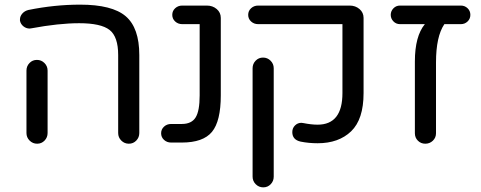

<svg xmlns="http://www.w3.org/2000/svg" viewBox="-20 -614 2072 827"><path d="M185 -310V-41Q185 -22 172 -8.5Q159 5 140 5Q121 5 107.5 -8.5Q94 -22 94 -41V-310Q94 -329 107 -342.5Q120 -356 139 -356Q158 -356 171.5 -342.5Q185 -329 185 -310ZM115 -492Q113 -492 111 -491.5Q109 -491 108 -491Q93 -491 81 -500.5Q69 -510 66 -525V-530Q66 -544 76 -555.5Q86 -567 102 -571Q215 -594 325 -594Q463 -594 521.5 -544Q580 -494 580 -377V-41Q580 -22 567 -8.5Q554 5 535 5Q516 5 502.5 -8.5Q489 -22 489 -41V-377Q489 -456 452 -485Q415 -514 321 -514Q233 -514 115 -492Z M871 -590Q896 -590 913.5 -575Q931 -560 931 -537V-203Q931 -92 893 -46Q855 0 763 0H717Q699 0 686.5 -11.5Q674 -23 674 -40Q674 -57 686.5 -68.5Q699 -80 717 -80H763Q805 -80 822.5 -108Q840 -136 840 -203V-510H765Q747 -510 734.5 -521.5Q722 -533 722 -550Q722 -567 734.5 -578.5Q747 -590 765 -590Z M1159 -320V147Q1159 166 1146 179.5Q1133 193 1114 193Q1095 193 1081.5 179.5Q1068 166 1068 147V-320Q1068 -339 1081 -352.5Q1094 -366 1113 -366Q1132 -366 1145.5 -352.5Q1159 -339 1159 -320ZM1486 -590Q1511 -590 1528.5 -575Q1546 -560 1546 -537V-213Q1546 -100 1492.5 -48.5Q1439 3 1348 3Q1310 3 1275 -4Q1239 -12 1239 -45Q1239 -62 1250.5 -73.5Q1262 -85 1278 -85Q1283 -85 1286 -84Q1321 -77 1348 -77Q1455 -77 1455 -213V-510H1092Q1074 -510 1061.5 -521.5Q1049 -533 1049 -550Q1049 -567 1061.5 -578.5Q1074 -590 1092 -590Z M1965 -590Q1982 -590 1994 -578.5Q2006 -567 2006 -550Q2006 -533 1994 -521.5Q1982 -510 1965 -510H1894Q1858 -457 1858 -345V-40Q1858 -21 1844.5 -8Q1831 5 1812 5Q1793 5 1780 -8Q1767 -21 1767 -40V-349Q1767 -458 1810 -510H1703Q1686 -510 1674.5 -522Q1663 -534 1663 -550Q1663 -566 1674.5 -578Q1686 -590 1703 -590Z"/></svg>

Font: VarelaRound
Style: Regular
Weight: 400
Designer: Joe Prince, Avraham Cornfeld
Foundry: Joe Prince, Avraham Cornfeld
Version: Version 2.000;PS 002.000;hotconv 1.0.88;makeotf.lib2.5.64775